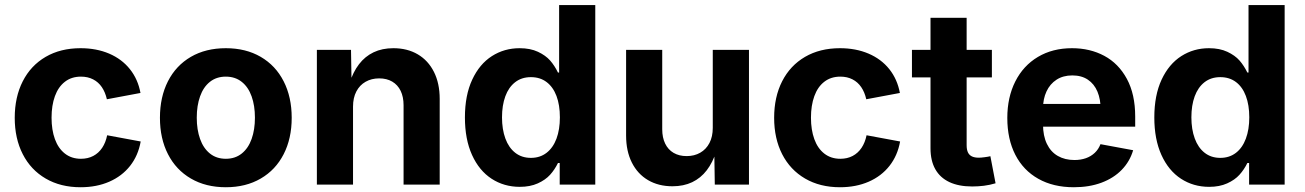

<svg xmlns="http://www.w3.org/2000/svg" viewBox="-20 -748 5288 778"><path d="M39.7 -270.6Q39.7 -354.8 72.2 -418.6Q104.6 -482.4 165 -517.6Q225.3 -552.7 306.4 -552.7Q370.8 -552.7 422.2 -530.8Q473.5 -508.9 506.3 -467.9Q539.1 -426.8 549.2 -371.3L413.1 -345.8Q406.6 -374.3 392.7 -394.9Q378.8 -415.4 357.3 -426.4Q335.8 -437.5 308 -437.5Q269.7 -437.5 243 -416.7Q216.2 -396 202.5 -358.3Q188.9 -320.7 188.9 -271.1Q188.9 -221.8 202.5 -184.2Q216.2 -146.6 243.1 -125.6Q270 -104.6 308 -104.6Q336 -104.6 357.9 -116.1Q379.7 -127.6 394 -149Q408.3 -170.4 414.2 -199.9L550.1 -174.7Q540 -117.6 507.1 -75.8Q474.2 -34.1 422.7 -11.7Q371.3 10.7 306.4 10.7Q225.5 10.7 165.2 -24.5Q104.8 -59.6 72.3 -123.2Q39.7 -186.8 39.7 -270.6Z M628.1 -270.6Q628.1 -354.8 660.5 -418.6Q693 -482.4 753.3 -517.6Q813.7 -552.7 895.1 -552.7Q976.2 -552.7 1036.5 -517.6Q1096.9 -482.4 1129.4 -418.6Q1162 -354.8 1162 -270.6Q1162 -186.8 1129.4 -123.2Q1096.9 -59.6 1036.5 -24.5Q976.2 10.7 895.1 10.7Q813.9 10.7 753.6 -24.5Q693.2 -59.6 660.7 -123.2Q628.1 -186.8 628.1 -270.6ZM1013 -271.1Q1013 -319.9 999.6 -357.4Q986.3 -395 959.7 -416.2Q933 -437.5 895.1 -437.5Q857.1 -437.5 830.5 -416.3Q804 -395.2 790.7 -357.5Q777.3 -319.9 777.3 -271.1Q777.3 -222.6 790.7 -185Q804 -147.4 830.5 -126Q857.1 -104.6 895.1 -104.6Q933 -104.6 959.7 -126Q986.3 -147.4 999.6 -185Q1013 -222.6 1013 -271.1Z M1410.5 0H1264V-545.9H1402.3L1404.6 -409.6H1395.9Q1410.4 -456 1434.7 -487.7Q1458.9 -519.4 1493.8 -536.1Q1528.6 -552.7 1574 -552.7Q1630.4 -552.7 1672.7 -527.9Q1715 -503.1 1738.4 -456.6Q1761.7 -410.1 1761.7 -347.2V0H1615.3V-321.7Q1615.3 -355.3 1603.5 -379.8Q1591.6 -404.2 1569.4 -417.3Q1547.2 -430.4 1516.5 -430.4Q1485.4 -430.4 1461.4 -416.7Q1437.4 -403.1 1423.9 -377.3Q1410.5 -351.5 1410.5 -316.1Z M1863.9 -272Q1863.9 -362 1893.5 -425.3Q1923 -488.6 1973.3 -520.7Q2023.5 -552.7 2085.4 -552.7Q2128.7 -552.7 2159.9 -538.1Q2191.1 -523.4 2209.2 -502.8Q2227.3 -482.1 2240.9 -454H2245.6V-727.5H2392.1V0H2248V-87.4H2240.9Q2227.6 -60.4 2208.9 -39.7Q2190.1 -18.9 2159.1 -4.9Q2128 9.1 2086.2 9.1Q2022.5 9.1 1972 -23.7Q1921.5 -56.6 1892.7 -120.1Q1863.9 -183.7 1863.9 -272ZM2248.7 -272.5Q2248.7 -322.2 2235 -358.9Q2221.2 -395.6 2194.8 -415.5Q2168.5 -435.4 2131.3 -435.4Q2093.6 -435.4 2067.3 -414.8Q2040.9 -394.2 2027.6 -357.7Q2014.2 -321.1 2014.2 -272.5Q2014.2 -223.9 2027.8 -186.7Q2041.4 -149.6 2067.7 -129Q2094.1 -108.3 2131.3 -108.3Q2168 -108.3 2194.5 -128.6Q2221 -149 2234.9 -186.1Q2248.7 -223.3 2248.7 -272.5Z M2517 -198.7V-545.9H2663.4V-224.2Q2663.4 -190.6 2675.3 -166.1Q2687.1 -141.7 2709.4 -128.6Q2731.7 -115.5 2762.4 -115.5Q2793.5 -115.5 2817.4 -129.2Q2841.3 -142.8 2854.8 -168.6Q2868.2 -194.4 2868.2 -229.8V-545.9H3014.9V0H2876.4L2874.3 -136.3H2882.9Q2868.1 -89.6 2843.8 -58Q2819.5 -26.3 2784.7 -9.7Q2749.9 6.8 2704.9 6.8Q2648.5 6.8 2606.1 -18Q2563.7 -42.8 2540.3 -89.3Q2517 -135.8 2517 -198.7Z M3116.9 -270.6Q3116.9 -354.8 3149.3 -418.6Q3181.8 -482.4 3242.1 -517.6Q3302.5 -552.7 3383.6 -552.7Q3447.9 -552.7 3499.3 -530.8Q3550.7 -508.9 3583.5 -467.9Q3616.2 -426.8 3626.4 -371.3L3490.2 -345.8Q3483.8 -374.3 3469.8 -394.9Q3455.9 -415.4 3434.4 -426.4Q3412.9 -437.5 3385.2 -437.5Q3346.9 -437.5 3320.1 -416.7Q3293.3 -396 3279.7 -358.3Q3266.1 -320.7 3266.1 -271.1Q3266.1 -221.8 3279.7 -184.2Q3293.3 -146.6 3320.2 -125.6Q3347.2 -104.6 3385.2 -104.6Q3413.2 -104.6 3435 -116.1Q3456.8 -127.6 3471.1 -149Q3485.4 -170.4 3491.4 -199.9L3627.3 -174.7Q3617.1 -117.6 3584.2 -75.8Q3551.4 -34.1 3499.9 -11.7Q3448.4 10.7 3383.6 10.7Q3302.7 10.7 3242.3 -24.5Q3182 -59.6 3149.4 -123.2Q3116.9 -186.8 3116.9 -270.6Z M3896.9 -675.8V-159.8Q3896.9 -142 3902 -130.8Q3907.2 -119.7 3918.1 -114.3Q3928.9 -109 3946.6 -109Q3954.9 -109 3969.9 -111Q3984.8 -112.9 3993.1 -115.1L4014.1 -5.3Q3990.8 1.7 3966.9 4.7Q3943 7.6 3919.4 7.6Q3864.8 7.6 3827.1 -10.1Q3789.3 -27.9 3769.9 -62.4Q3750.5 -96.9 3750.5 -146.9V-675.8ZM3999.2 -434.3H3675.3V-545.9H3999.2Z M4061.7 -270.1Q4061.7 -353.7 4094 -417.8Q4126.4 -482 4185.8 -517.4Q4245.1 -552.7 4323.9 -552.7Q4396.9 -552.7 4454.7 -521.7Q4512.5 -490.7 4546.2 -428.4Q4579.9 -366 4579.9 -275.8V-234.7H4121.8V-326.9H4508.5L4440.1 -302.2Q4440.1 -345.3 4427 -376.6Q4413.8 -408 4388.1 -425.2Q4362.5 -442.4 4325 -442.4Q4287.9 -442.4 4261.2 -425.1Q4234.5 -407.7 4220.5 -377.5Q4206.4 -347.3 4206.4 -308.7V-243.8Q4206.4 -197.4 4222.1 -165Q4237.7 -132.5 4266.4 -116.1Q4295.2 -99.6 4333.6 -99.6Q4359.2 -99.6 4380.2 -107Q4401.1 -114.5 4416.2 -128.8Q4431.3 -143.1 4439.2 -163.8L4571.6 -139.3Q4558.1 -93.6 4525.4 -59.9Q4492.6 -26.1 4443.2 -7.7Q4393.8 10.7 4331.3 10.7Q4248.1 10.7 4187.4 -23.5Q4126.6 -57.6 4094.1 -120.9Q4061.7 -184.3 4061.7 -270.1Z M4657.4 -272Q4657.4 -362 4686.9 -425.3Q4716.5 -488.6 4766.8 -520.7Q4817 -552.7 4878.8 -552.7Q4922.1 -552.7 4953.3 -538.1Q4984.6 -523.4 5002.6 -502.8Q5020.7 -482.1 5034.4 -454H5039.1V-727.5H5185.5V0H5041.5V-87.4H5034.4Q5021.1 -60.4 5002.3 -39.7Q4983.6 -18.9 4952.5 -4.9Q4921.5 9.1 4879.6 9.1Q4816 9.1 4765.5 -23.7Q4715 -56.6 4686.2 -120.1Q4657.4 -183.7 4657.4 -272ZM5042.2 -272.5Q5042.2 -322.2 5028.4 -358.9Q5014.7 -395.6 4988.3 -415.5Q4961.9 -435.4 4924.7 -435.4Q4887.1 -435.4 4860.7 -414.8Q4834.4 -394.2 4821 -357.7Q4807.6 -321.1 4807.6 -272.5Q4807.6 -223.9 4821.3 -186.7Q4834.9 -149.6 4861.2 -129Q4887.5 -108.3 4924.7 -108.3Q4961.5 -108.3 4988 -128.6Q5014.5 -149 5028.3 -186.1Q5042.2 -223.3 5042.2 -272.5Z"/></svg>

Font: Raveo Variable
Style: Regular
Weight: 400
Designer: Jakub Foglar, Rasmus Andersson (Inter)
Foundry: Jakubfoglar.com
Version: Version 1.000;Glyphs 3.2.3 (3260)